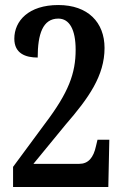

<svg xmlns="http://www.w3.org/2000/svg" viewBox="-20 -744 491 764"><path d="M32 0H411L415 -188H368L362 -163C352 -116 331 -92 295 -92H113L241 -248C333 -354 396 -443 396 -553C396 -655 330 -724 212 -724C94 -724 37 -661 37 -590C37 -531 82 -515 130 -515C130 -608 150 -670 212 -670C256 -670 281 -627 281 -546C281 -452 253 -376 159 -252L32 -80Z"/></svg>

Font: Noto Serif Hebrew ExtraCondensed SemiBold
Style: Regular
Weight: 600
Width: 2
Designer: Monotype Design Team
Foundry: Monotype Imaging Inc.
Version: Version 2.004